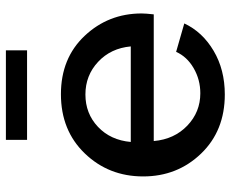

<svg xmlns="http://www.w3.org/2000/svg" viewBox="-84 -670 764 635"><g transform="rotate(-90 297.5 -352.0)"><path d="M303 10Q183 10 107.5 -68.5Q32 -147 32 -260Q32 -374 108 -453Q184 -532 304 -532Q423 -532 497 -453.5Q571 -375 571 -265Q571 -252 568 -225H149Q155 -157 200 -114Q245 -71 307 -71Q352 -71 390 -93Q428 -115 444 -151L538 -124Q510 -64 447.5 -27Q385 10 303 10ZM146 -301H462Q456 -367 411 -409Q366 -451 303 -451Q240 -451 196 -409.5Q152 -368 146 -301ZM449 -644H153V-714H449Z"/></g></svg>

Font: Raleway
Style: Regular
Weight: 600
Designer: Matt McInerney, Pablo Impallari, Rodrigo Fuenzalida
Foundry: Matt McInerney, Pablo Impallari, Rodrigo Fuenzalida
Version: Version 1.000;PS 001.001;hotconv 1.0.56; ttfautohint (v1.5)